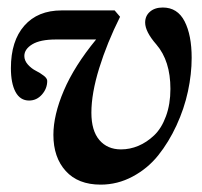

<svg xmlns="http://www.w3.org/2000/svg" viewBox="-20 -485 542 516"><path d="M250.5 11.2Q189.9 11.2 156.7 -25.4Q123.5 -62 123.5 -122.6Q123.5 -175.8 151.6 -241.7Q179.7 -307.6 238.3 -378.9H130.4Q88.4 -378.9 66.9 -366Q45.4 -353 45.4 -334.5Q45.4 -322.3 54.9 -311.5Q64.5 -300.8 76.2 -294.9Q87.9 -289.1 97.4 -281.7Q106.9 -274.4 106.9 -267.6Q106.9 -247.1 92.8 -231Q78.6 -214.8 58.1 -214.8Q34.2 -214.8 21.7 -238Q9.3 -261.2 9.3 -301.8Q9.3 -375 45.4 -416Q81.5 -457 145.5 -457H288.1L302.7 -439.9Q267.6 -369.6 246.6 -301.8Q225.6 -233.9 225.6 -182.1Q225.6 -133.8 247.1 -108.6Q268.6 -83.5 305.2 -83.5Q329.1 -83.5 351.8 -93Q374.5 -102.5 394.3 -121.3Q414.1 -140.1 426 -172.6Q438 -205.1 438 -246.1Q438 -321.3 400.4 -365.2Q370.1 -399.9 370.1 -424.3Q370.1 -442.4 383.1 -453.6Q396 -464.8 417.5 -464.8Q457 -464.8 476.1 -427.7Q495.1 -390.6 495.1 -329.6Q495.1 -286.1 485.1 -239.5Q475.1 -192.9 454.3 -147.9Q433.6 -103 405.3 -67.6Q377 -32.2 336.4 -10.5Q295.9 11.2 250.5 11.2Z"/></svg>

Font: Elstob 6pt
Style: Italic
Weight: 700
Italic angle: -20°
Designer: Peter S. Baker
Version: Version 1.015